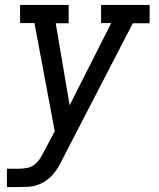

<svg xmlns="http://www.w3.org/2000/svg" viewBox="-20 -540 640 775"><path d="M8 215V141H57Q74 141 91 137.5Q108 134 121.5 122.5Q135 111 144 96Q153 81 161 65L201 -10L119 -447H61V-520H257V-446H205L261 -115L429 -447H388V-520H584V-446H516L234 99Q226 116 216 133Q206 150 193.5 164.5Q181 179 164.5 190Q148 201 130 207Q112 213 93.5 214Q75 215 57 215Z"/></svg>

Font: Iosevka Etoile Oblique
Style: Regular
Weight: 400
Italic angle: -9°
Designer: Belleve Invis
Foundry: Belleve Invis
Version: Version 15.5.2; ttfautohint (v1.8.4)